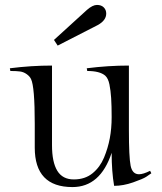

<svg xmlns="http://www.w3.org/2000/svg" viewBox="-20 -749 659 779"><path d="M407 -442Q385 -461 334 -461L332 -472Q419 -483 503 -483V-222Q503 -111 510 -76.5Q517 -42 544 -42Q561 -42 589 -56L594 -46Q586 -40 573 -31.5Q560 -23 520 -9Q480 5 443 5Q433 -53 433 -129Q387 10 274 10Q121 10 121 -150V-247Q121 -397 106 -428Q101 -439 88.5 -448Q76 -457 61.5 -459Q47 -461 22 -461L20 -472Q107 -483 191 -483V-160Q191 -91 212.5 -56Q234 -21 279.5 -21Q325 -21 355.5 -46Q386 -71 402 -109.5Q418 -148 425.5 -188Q433 -228 433 -274Q433 -320 431 -351Q429 -382 424 -406.5Q419 -431 407 -442ZM333 -709Q356 -729 373.5 -729Q391 -729 401 -719Q411 -709 411 -694Q411 -666 376 -647L214 -564L199 -587Z"/></svg>

Font: Gilda Display
Style: Regular
Weight: 400
Designer: Eduardo Rodriguez Tunni
Foundry: Eduardo Rodriguez Tunni
Version: Version 1.001